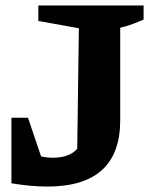

<svg xmlns="http://www.w3.org/2000/svg" viewBox="-20 -675 553 706"><path d="M22 -1V-242H83L131 -100Q154 -95 174 -95Q235 -95 264 -128L270 -571L121 -598V-655H508V-603Q490 -595 468.5 -587Q447 -579 422 -573V-232Q422 11 154 11Q124 11 91 8Q58 5 22 -1Z"/></svg>

Font: Piazzolla
Style: Bold
Weight: 700
Designer: Juan Pablo del Peral
Foundry: Huerta Tipografica
Version: Version 1.330